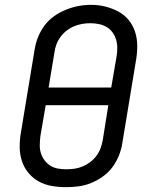

<svg xmlns="http://www.w3.org/2000/svg" viewBox="-20 -766 640 794"><path d="M253 8Q223 8 194 3Q165 -2 140.5 -15.5Q116 -29 98 -50.5Q80 -72 71 -99Q62 -126 61.5 -155.5Q61 -185 66 -215L123 -560Q127 -586 137 -611.5Q147 -637 163.5 -659.5Q180 -682 203 -698.5Q226 -715 252 -725.5Q278 -736 304 -741Q330 -746 357 -746Q387 -746 415 -739Q443 -732 468 -719Q493 -706 511 -684.5Q529 -663 538 -636Q547 -609 547.5 -579.5Q548 -550 543 -520L486 -175Q482 -149 472 -123.5Q462 -98 445.5 -75.5Q429 -53 406 -36.5Q383 -20 357.5 -9.5Q332 1 305.5 4.5Q279 8 253 8ZM440 -404 462 -532Q465 -550 465 -568Q465 -586 460 -602.5Q455 -619 445 -632.5Q435 -646 420.5 -654.5Q406 -663 388.5 -666.5Q371 -670 353 -670Q336 -670 319 -667Q302 -664 285.5 -657Q269 -650 254.5 -638.5Q240 -627 229.5 -612.5Q219 -598 213 -581.5Q207 -565 205 -548L181 -404ZM254 -66Q272 -66 289 -68.5Q306 -71 322.5 -78Q339 -85 353.5 -96Q368 -107 379 -122Q390 -137 396 -153.5Q402 -170 405 -187L428 -331H169L147 -203Q145 -185 144.5 -167Q144 -149 149 -133Q154 -117 164 -103.5Q174 -90 188 -81Q202 -72 219 -69Q236 -66 254 -66Z"/></svg>

Font: Iosevka Slab Extended
Style: Italic
Weight: 400
Width: 7
Italic angle: -9°
Monospace: yes
Designer: Belleve Invis
Foundry: Belleve Invis
Version: Version 11.1.0; ttfautohint (v1.8.3)